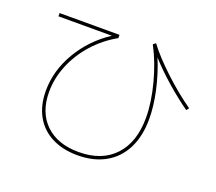

<svg xmlns="http://www.w3.org/2000/svg" viewBox="-127 -901 1253 1114"><g transform="rotate(20 500.0 -343.5)"><path d="M150 -250Q150 -374 218 -489.5Q286 -605 401 -680H71V-700H441V-680Q359 -634 298 -565.5Q237 -497 203.5 -415.5Q170 -334 170 -250Q170 -124 244.5 -52Q319 20 450 20Q592 20 671 -64.5Q750 -149 750 -300Q750 -395 720 -509Q690 -623 641 -715L657 -727Q705 -662 792.5 -580Q880 -498 966 -438L954 -422Q889 -468 818.5 -529.5Q748 -591 693 -652Q729 -565 749.5 -472Q770 -379 770 -300Q770 -194 731.5 -117.5Q693 -41 621 -0.5Q549 40 450 40Q358 40 290 5Q222 -30 186 -95.5Q150 -161 150 -250Z"/></g></svg>

Font: Enso Thin
Style: Regular
Weight: 100
Designer: Coji Morishita
Foundry: UNDERFOREST DESIGN
Version: Version 1.000